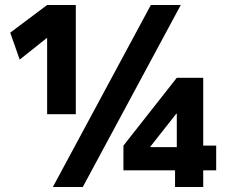

<svg xmlns="http://www.w3.org/2000/svg" viewBox="-20 -750 925 770"><path d="M192 0 585 -730H705L312 0ZM169 -292V-597H167L59 -511L21 -619L169 -730H284V-292ZM682 0V-67H475V-166L689 -438H795V-166H847V-67H795V0ZM583 -160H689V-294H687L583 -162Z"/></svg>

Font: M PLUS 1
Style: Bold
Weight: 700
Designer: Coji Morishita
Foundry: UNDERFOREST DESIGN
Version: Version 1.001